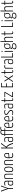

<svg xmlns="http://www.w3.org/2000/svg" viewBox="5099 -5879 978 11216"><g transform="rotate(-90 5588.0 -271.0)"><path d="M193 -254 171 -255 6 -692Q5 -697 6.5 -698.5Q8 -700 19.5 -700Q31 -700 56 -700L108 -555Q120 -524 133 -486.5Q146 -449 157 -414Q168 -379 175 -355Q182 -331 183 -327Q183 -331 190 -355Q197 -379 209 -414Q221 -449 233.5 -487Q246 -525 257 -556L305 -691Q306 -696 309 -698Q312 -700 322 -700Q332 -700 355 -700ZM159 0V-316H204V-12Q204 -6 202.5 -3.5Q201 -1 191.5 -0.5Q182 0 159 0Z M498 10Q471 11 445.5 6.5Q420 2 399.5 -12.5Q379 -27 366.5 -56.5Q354 -86 354 -138Q354 -191 367 -223Q380 -255 402 -272Q424 -289 452 -294.5Q480 -300 509 -300Q531 -300 553.5 -297.5Q576 -295 593 -289Q593 -289 593 -306Q593 -323 593 -344.5Q593 -366 593 -380Q593 -416 582 -434.5Q571 -453 552 -459.5Q533 -466 508 -466Q458 -466 418.5 -458Q379 -450 360 -441Q357 -448 355.5 -454.5Q354 -461 354 -467Q354 -473 355.5 -478Q357 -483 361 -485Q376 -494 420 -502Q464 -510 518 -510Q577 -510 607.5 -483.5Q638 -457 638 -389V-327Q638 -270 637.5 -216Q637 -162 636 -114Q635 -66 632 -27Q617 -18 584.5 -4Q552 10 498 10ZM506 -30Q533 -30 556.5 -38.5Q580 -47 588 -55Q590 -78 591 -111.5Q592 -145 592.5 -182.5Q593 -220 593 -254Q578 -259 557.5 -261.5Q537 -264 521 -264Q498 -264 476.5 -260Q455 -256 438 -243.5Q421 -231 410.5 -206Q400 -181 400 -139Q400 -101 408.5 -79Q417 -57 432 -46.5Q447 -36 466 -33Q485 -30 506 -30Z M746 0V-475Q770 -485 796.5 -493Q823 -501 851.5 -505.5Q880 -510 908 -510Q963 -510 992.5 -494.5Q1022 -479 1033.5 -448.5Q1045 -418 1045 -371V-12Q1045 -6 1043 -3.5Q1041 -1 1031.5 -0.5Q1022 0 999 0V-360Q999 -416 982 -442.5Q965 -469 908 -469Q884 -469 850 -463Q816 -457 791 -444V-12Q791 -6 789 -3.5Q787 -1 777.5 -0.5Q768 0 746 0Z M1295 10Q1260 10 1231 1Q1202 -8 1181.5 -34.5Q1161 -61 1150 -112.5Q1139 -164 1139 -249Q1139 -388 1184 -449Q1229 -510 1306 -510Q1358 -510 1392 -487.5Q1426 -465 1443 -408.5Q1460 -352 1460 -250Q1460 -116 1417.5 -53Q1375 10 1295 10ZM1296 -30Q1332 -30 1358 -53Q1384 -76 1398.5 -124.5Q1413 -173 1413 -252Q1413 -341 1400 -388Q1387 -435 1363 -452.5Q1339 -470 1304 -470Q1269 -470 1242.5 -449Q1216 -428 1201.5 -379Q1187 -330 1187 -244Q1187 -178 1194.5 -136Q1202 -94 1215.5 -71Q1229 -48 1250 -39Q1271 -30 1296 -30Z M1555 0V-475Q1579 -485 1605.5 -493Q1632 -501 1660.5 -505.5Q1689 -510 1717 -510Q1772 -510 1801.5 -494.5Q1831 -479 1842.5 -448.5Q1854 -418 1854 -371V-12Q1854 -6 1852 -3.5Q1850 -1 1840.5 -0.5Q1831 0 1808 0V-360Q1808 -416 1791 -442.5Q1774 -469 1717 -469Q1693 -469 1659 -463Q1625 -457 1600 -444V-12Q1600 -6 1598 -3.5Q1596 -1 1586.5 -0.5Q1577 0 1555 0Z M2119 10Q2084 10 2053.5 2Q2023 -6 2000.5 -30Q1978 -54 1966 -100.5Q1954 -147 1954 -222Q1954 -319 1970 -377Q1986 -435 2012.5 -463.5Q2039 -492 2070.5 -501Q2102 -510 2133 -510Q2199 -510 2228.5 -467.5Q2258 -425 2258 -352Q2258 -322 2256.5 -291.5Q2255 -261 2250 -236Q2208 -228 2162 -224Q2116 -220 2075.5 -219Q2035 -218 2009.5 -218.5Q1984 -219 1984 -219V-258Q1984 -258 2008 -257.5Q2032 -257 2067.5 -258Q2103 -259 2141.5 -262Q2180 -265 2210 -272Q2212 -291 2213 -308Q2214 -325 2214 -341Q2213 -403 2196 -436Q2179 -469 2130 -469Q2108 -469 2085.5 -461.5Q2063 -454 2043 -429.5Q2023 -405 2011.5 -355.5Q2000 -306 2000 -221Q2000 -159 2008.5 -122Q2017 -85 2034 -66Q2051 -47 2074 -40.5Q2097 -34 2125 -34Q2160 -34 2192.5 -43Q2225 -52 2248 -69Q2251 -61 2252.5 -52Q2254 -43 2254 -37Q2254 -27 2235 -16Q2216 -5 2185.5 2.5Q2155 10 2119 10Z M2822 1Q2815 1 2808 1Q2801 1 2793 0Q2770 -74 2748.5 -127Q2727 -180 2707 -218Q2687 -256 2667 -283Q2647 -310 2626 -331Q2612 -346 2595.5 -354.5Q2579 -363 2562 -368V-380L2790 -698Q2798 -700 2805 -700Q2812 -700 2819 -700Q2847 -700 2835 -682L2619 -394Q2684 -356 2740.5 -263.5Q2797 -171 2839 -15Q2841 -6 2837 -2.5Q2833 1 2822 1ZM2528 0V-688Q2528 -694 2530 -696.5Q2532 -699 2541.5 -699.5Q2551 -700 2574 -700V-12Q2574 -6 2572 -3.5Q2570 -1 2560.5 -0.5Q2551 0 2528 0Z M3044 10Q3017 11 2991.5 6.5Q2966 2 2945.5 -12.5Q2925 -27 2912.5 -56.5Q2900 -86 2900 -138Q2900 -191 2913 -223Q2926 -255 2948 -272Q2970 -289 2998 -294.5Q3026 -300 3055 -300Q3077 -300 3099.5 -297.5Q3122 -295 3139 -289Q3139 -289 3139 -306Q3139 -323 3139 -344.5Q3139 -366 3139 -380Q3139 -416 3128 -434.5Q3117 -453 3098 -459.5Q3079 -466 3054 -466Q3004 -466 2964.5 -458Q2925 -450 2906 -441Q2903 -448 2901.5 -454.5Q2900 -461 2900 -467Q2900 -473 2901.5 -478Q2903 -483 2907 -485Q2922 -494 2966 -502Q3010 -510 3064 -510Q3123 -510 3153.5 -483.5Q3184 -457 3184 -389V-327Q3184 -270 3183.5 -216Q3183 -162 3182 -114Q3181 -66 3178 -27Q3163 -18 3130.5 -4Q3098 10 3044 10ZM3052 -30Q3079 -30 3102.5 -38.5Q3126 -47 3134 -55Q3136 -78 3137 -111.5Q3138 -145 3138.5 -182.5Q3139 -220 3139 -254Q3124 -259 3103.5 -261.5Q3083 -264 3067 -264Q3044 -264 3022.5 -260Q3001 -256 2984 -243.5Q2967 -231 2956.5 -206Q2946 -181 2946 -139Q2946 -101 2954.5 -79Q2963 -57 2978 -46.5Q2993 -36 3012 -33Q3031 -30 3052 -30Z M3325 0V-460H3246Q3246 -478 3247 -486.5Q3248 -495 3250.5 -497.5Q3253 -500 3260 -500H3325V-575Q3325 -632 3342 -664.5Q3359 -697 3384.5 -712Q3410 -727 3436 -731Q3462 -735 3481 -735Q3515 -735 3545 -723.5Q3575 -712 3595 -696L3567 -665Q3548 -681 3527.5 -687.5Q3507 -694 3476 -694Q3463 -694 3445 -691.5Q3427 -689 3410.5 -678Q3394 -667 3382 -642.5Q3370 -618 3370 -576V-500H3513Q3513 -481 3512.5 -472.5Q3512 -464 3509.5 -462Q3507 -460 3500 -460H3370V-12Q3370 -12 3369 -6Q3368 0 3358 0ZM3543 0V-460H3479Q3479 -478 3479.5 -486.5Q3480 -495 3483 -497.5Q3486 -500 3493 -500H3543V-565Q3543 -626 3559 -661Q3575 -696 3600.5 -713Q3626 -730 3653.5 -735Q3681 -740 3704 -740Q3747 -740 3767.5 -731Q3788 -722 3788 -708Q3788 -704 3786.5 -698Q3785 -692 3782 -686Q3764 -692 3746.5 -694.5Q3729 -697 3707 -697Q3687 -697 3666 -693.5Q3645 -690 3627 -676.5Q3609 -663 3598.5 -637Q3588 -611 3588 -564V-500H3698Q3698 -481 3697 -472.5Q3696 -464 3693.5 -462Q3691 -460 3685 -460H3588V-12Q3588 -12 3586.5 -6Q3585 0 3575 0Z M3887 10Q3852 10 3821.5 2Q3791 -6 3768.5 -30Q3746 -54 3734 -100.5Q3722 -147 3722 -222Q3722 -319 3738 -377Q3754 -435 3780.5 -463.5Q3807 -492 3838.5 -501Q3870 -510 3901 -510Q3967 -510 3996.5 -467.5Q4026 -425 4026 -352Q4026 -322 4024.5 -291.5Q4023 -261 4018 -236Q3976 -228 3930 -224Q3884 -220 3843.5 -219Q3803 -218 3777.5 -218.5Q3752 -219 3752 -219V-258Q3752 -258 3776 -257.5Q3800 -257 3835.5 -258Q3871 -259 3909.5 -262Q3948 -265 3978 -272Q3980 -291 3981 -308Q3982 -325 3982 -341Q3981 -403 3964 -436Q3947 -469 3898 -469Q3876 -469 3853.5 -461.5Q3831 -454 3811 -429.5Q3791 -405 3779.5 -355.5Q3768 -306 3768 -221Q3768 -159 3776.5 -122Q3785 -85 3802 -66Q3819 -47 3842 -40.5Q3865 -34 3893 -34Q3928 -34 3960.5 -43Q3993 -52 4016 -69Q4019 -61 4020.5 -52Q4022 -43 4022 -37Q4022 -27 4003 -16Q3984 -5 3953.5 2.5Q3923 10 3887 10Z M4266 10Q4231 10 4200.5 2Q4170 -6 4147.5 -30Q4125 -54 4113 -100.5Q4101 -147 4101 -222Q4101 -319 4117 -377Q4133 -435 4159.5 -463.5Q4186 -492 4217.5 -501Q4249 -510 4280 -510Q4346 -510 4375.5 -467.5Q4405 -425 4405 -352Q4405 -322 4403.5 -291.5Q4402 -261 4397 -236Q4355 -228 4309 -224Q4263 -220 4222.5 -219Q4182 -218 4156.5 -218.5Q4131 -219 4131 -219V-258Q4131 -258 4155 -257.5Q4179 -257 4214.5 -258Q4250 -259 4288.5 -262Q4327 -265 4357 -272Q4359 -291 4360 -308Q4361 -325 4361 -341Q4360 -403 4343 -436Q4326 -469 4277 -469Q4255 -469 4232.5 -461.5Q4210 -454 4190 -429.5Q4170 -405 4158.5 -355.5Q4147 -306 4147 -221Q4147 -159 4155.5 -122Q4164 -85 4181 -66Q4198 -47 4221 -40.5Q4244 -34 4272 -34Q4307 -34 4339.5 -43Q4372 -52 4395 -69Q4398 -61 4399.5 -52Q4401 -43 4401 -37Q4401 -27 4382 -16Q4363 -5 4332.5 2.5Q4302 10 4266 10Z M4609 10Q4550 10 4516 -2.5Q4482 -15 4482 -31Q4482 -37 4484 -44.5Q4486 -52 4492 -59Q4515 -45 4541.5 -38.5Q4568 -32 4606 -32Q4659 -32 4691 -52.5Q4723 -73 4723 -116Q4723 -148 4708.5 -172.5Q4694 -197 4661 -220L4553 -293Q4509 -322 4496.5 -346Q4484 -370 4484 -398Q4484 -433 4504.5 -458Q4525 -483 4561.5 -496.5Q4598 -510 4646 -510Q4692 -510 4720 -501Q4748 -492 4761.5 -481Q4775 -470 4775 -462Q4775 -450 4763 -436Q4736 -453 4710 -461Q4684 -469 4650 -469Q4601 -469 4567.5 -451Q4534 -433 4534 -398Q4534 -380 4544 -363Q4554 -346 4587 -324L4701 -248Q4737 -220 4754.5 -190.5Q4772 -161 4772 -123Q4772 -58 4729 -24Q4686 10 4609 10Z M4999 10Q4972 11 4946.5 6.5Q4921 2 4900.5 -12.5Q4880 -27 4867.5 -56.5Q4855 -86 4855 -138Q4855 -191 4868 -223Q4881 -255 4903 -272Q4925 -289 4953 -294.5Q4981 -300 5010 -300Q5032 -300 5054.5 -297.5Q5077 -295 5094 -289Q5094 -289 5094 -306Q5094 -323 5094 -344.5Q5094 -366 5094 -380Q5094 -416 5083 -434.5Q5072 -453 5053 -459.5Q5034 -466 5009 -466Q4959 -466 4919.5 -458Q4880 -450 4861 -441Q4858 -448 4856.5 -454.5Q4855 -461 4855 -467Q4855 -473 4856.5 -478Q4858 -483 4862 -485Q4877 -494 4921 -502Q4965 -510 5019 -510Q5078 -510 5108.5 -483.5Q5139 -457 5139 -389V-327Q5139 -270 5138.5 -216Q5138 -162 5137 -114Q5136 -66 5133 -27Q5118 -18 5085.5 -4Q5053 10 4999 10ZM5007 -30Q5034 -30 5057.5 -38.5Q5081 -47 5089 -55Q5091 -78 5092 -111.5Q5093 -145 5093.5 -182.5Q5094 -220 5094 -254Q5079 -259 5058.5 -261.5Q5038 -264 5022 -264Q4999 -264 4977.5 -260Q4956 -256 4939 -243.5Q4922 -231 4911.5 -206Q4901 -181 4901 -139Q4901 -101 4909.5 -79Q4918 -57 4933 -46.5Q4948 -36 4967 -33Q4986 -30 5007 -30Z M5379 10Q5338 10 5320 -10.5Q5302 -31 5297.5 -66.5Q5293 -102 5293 -148V-459H5216Q5216 -478 5216.5 -486.5Q5217 -495 5219.5 -497.5Q5222 -500 5227 -500H5293V-660Q5293 -671 5296.5 -675Q5300 -679 5309.5 -679.5Q5319 -680 5338 -680V-500H5465Q5465 -482 5465 -473Q5465 -464 5462.5 -461.5Q5460 -459 5455 -459H5338V-146Q5338 -114 5340.5 -87.5Q5343 -61 5353.5 -46Q5364 -31 5388 -31Q5410 -31 5424 -35.5Q5438 -40 5454 -48Q5456 -42 5457 -36.5Q5458 -31 5458 -23Q5458 -12 5446.5 -4.5Q5435 3 5417 6.5Q5399 10 5379 10Z M5526 0Q5526 0 5522.5 -6Q5519 -12 5519 -23Q5519 -29 5520 -33.5Q5521 -38 5523 -42L5774 -460H5646Q5606 -460 5575 -458.5Q5544 -457 5525 -455Q5524 -463 5524 -468.5Q5524 -474 5524 -478Q5524 -489 5527.5 -494.5Q5531 -500 5539 -500H5822Q5822 -500 5825 -496Q5828 -492 5828 -485Q5828 -480 5826.5 -473.5Q5825 -467 5822 -460L5572 -43H5699Q5749 -43 5778 -45Q5807 -47 5825 -50Q5825 -46 5825.5 -39Q5826 -32 5826 -28Q5826 -14 5822.5 -7Q5819 0 5808 0Z M6100 0V-688Q6100 -688 6102 -694Q6104 -700 6113 -700H6352Q6352 -682 6351.5 -673Q6351 -664 6349 -661Q6347 -658 6342 -658H6145V-42H6352Q6352 -23 6351 -14Q6350 -5 6348 -2.5Q6346 0 6341 0ZM6114 -361V-404H6330Q6330 -378 6329 -369.5Q6328 -361 6320 -361Z M6407 0 6584 -273 6604 -289Q6604 -289 6616.5 -309.5Q6629 -330 6648 -360Q6667 -390 6684 -418L6734 -492Q6737 -496 6739.5 -498Q6742 -500 6752.5 -500Q6763 -500 6788 -500L6626 -250L6611 -243Q6611 -243 6601.5 -228Q6592 -213 6577.5 -189.5Q6563 -166 6546 -138Q6529 -110 6512 -85L6462 -10Q6460 -5 6455 -3Q6450 -1 6439.5 -0.5Q6429 0 6407 0ZM6752 0 6695 -86Q6678 -111 6661.5 -138Q6645 -165 6630.5 -188.5Q6616 -212 6607 -227Q6598 -242 6598 -242L6586 -250L6431 -492Q6430 -496 6431 -497.5Q6432 -499 6443 -499.5Q6454 -500 6479 -500L6534 -416Q6551 -389 6569.5 -359.5Q6588 -330 6600.5 -309.5Q6613 -289 6613 -289L6629 -278L6801 -13Q6805 -7 6804 -4Q6803 -1 6791.5 -0.5Q6780 0 6752 0Z M7022 10Q6981 10 6963 -10.5Q6945 -31 6940.5 -66.5Q6936 -102 6936 -148V-459H6859Q6859 -478 6859.5 -486.5Q6860 -495 6862.5 -497.5Q6865 -500 6870 -500H6936V-660Q6936 -671 6939.5 -675Q6943 -679 6952.5 -679.5Q6962 -680 6981 -680V-500H7108Q7108 -482 7108 -473Q7108 -464 7105.5 -461.5Q7103 -459 7098 -459H6981V-146Q6981 -114 6983.5 -87.5Q6986 -61 6996.5 -46Q7007 -31 7031 -31Q7053 -31 7067 -35.5Q7081 -40 7097 -48Q7099 -42 7100 -36.5Q7101 -31 7101 -23Q7101 -12 7089.5 -4.5Q7078 3 7060 6.5Q7042 10 7022 10Z M7188 0V-466Q7221 -489 7255 -499.5Q7289 -510 7321 -510Q7357 -510 7375.5 -501Q7394 -492 7394 -478Q7394 -472 7392 -464Q7390 -456 7387 -450Q7376 -456 7361 -461Q7346 -466 7327 -466Q7301 -466 7277.5 -458.5Q7254 -451 7234 -436L7233 -12Q7233 -6 7231 -3.5Q7229 -1 7219.5 -0.5Q7210 0 7188 0Z M7591 10Q7564 11 7538.5 6.5Q7513 2 7492.5 -12.5Q7472 -27 7459.5 -56.5Q7447 -86 7447 -138Q7447 -191 7460 -223Q7473 -255 7495 -272Q7517 -289 7545 -294.5Q7573 -300 7602 -300Q7624 -300 7646.5 -297.5Q7669 -295 7686 -289Q7686 -289 7686 -306Q7686 -323 7686 -344.5Q7686 -366 7686 -380Q7686 -416 7675 -434.5Q7664 -453 7645 -459.5Q7626 -466 7601 -466Q7551 -466 7511.5 -458Q7472 -450 7453 -441Q7450 -448 7448.5 -454.5Q7447 -461 7447 -467Q7447 -473 7448.5 -478Q7450 -483 7454 -485Q7469 -494 7513 -502Q7557 -510 7611 -510Q7670 -510 7700.5 -483.5Q7731 -457 7731 -389V-327Q7731 -270 7730.5 -216Q7730 -162 7729 -114Q7728 -66 7725 -27Q7710 -18 7677.5 -4Q7645 10 7591 10ZM7599 -30Q7626 -30 7649.5 -38.5Q7673 -47 7681 -55Q7683 -78 7684 -111.5Q7685 -145 7685.5 -182.5Q7686 -220 7686 -254Q7671 -259 7650.5 -261.5Q7630 -264 7614 -264Q7591 -264 7569.5 -260Q7548 -256 7531 -243.5Q7514 -231 7503.5 -206Q7493 -181 7493 -139Q7493 -101 7501.5 -79Q7510 -57 7525 -46.5Q7540 -36 7559 -33Q7578 -30 7599 -30Z M7839 0V-682Q7839 -691 7841 -695Q7843 -699 7852.5 -699.5Q7862 -700 7885 -700V-43H8093V-12Q8093 -4 8090 -2Q8087 0 8081 0Z M8174 0V-477Q8174 -489 8178 -493.5Q8182 -498 8192 -499Q8202 -500 8219 -500V-12Q8219 -6 8217.5 -3.5Q8216 -1 8206.5 -0.5Q8197 0 8174 0ZM8195 -598Q8182 -598 8175.5 -607.5Q8169 -617 8169 -638Q8170 -657 8177 -667.5Q8184 -678 8198 -678Q8213 -678 8219 -668Q8225 -658 8225 -638Q8224 -618 8217 -608Q8210 -598 8195 -598Z M8476 198Q8410 198 8376 182Q8342 166 8330 142Q8318 118 8318 92Q8318 60 8337 30.5Q8356 1 8384 -22.5Q8412 -46 8439 -56L8463 -40Q8441 -31 8418 -10Q8395 11 8379.5 36Q8364 61 8364 85Q8364 104 8372 120Q8380 136 8405.5 145.5Q8431 155 8479 155Q8551 155 8587.5 124Q8624 93 8624 57Q8624 28 8610 13Q8596 -2 8570.5 -8.5Q8545 -15 8512 -18Q8462 -24 8421.5 -32.5Q8381 -41 8357.5 -54.5Q8334 -68 8334 -88Q8334 -104 8346 -122Q8358 -140 8376.5 -157.5Q8395 -175 8414 -187L8447 -174Q8434 -167 8418.5 -153.5Q8403 -140 8392 -125.5Q8381 -111 8381 -100Q8381 -85 8425.5 -74Q8470 -63 8536 -56Q8572 -51 8602.5 -41Q8633 -31 8651.5 -9.5Q8670 12 8670 52Q8670 88 8649 122Q8628 156 8585 177Q8542 198 8476 198ZM8490 -154Q8427 -154 8393 -178.5Q8359 -203 8346.5 -243.5Q8334 -284 8334 -330Q8334 -391 8356 -431Q8378 -471 8415 -490.5Q8452 -510 8498 -510Q8508 -510 8526 -507.5Q8544 -505 8558 -500L8569 -479Q8608 -467 8630 -432.5Q8652 -398 8652 -342Q8652 -291 8635.5 -248Q8619 -205 8583.5 -179.5Q8548 -154 8490 -154ZM8493 -192Q8533 -192 8558 -214Q8583 -236 8595 -272Q8607 -308 8607 -349Q8607 -413 8577.5 -443Q8548 -473 8496 -473Q8465 -473 8438.5 -458Q8412 -443 8396.5 -411.5Q8381 -380 8381 -330Q8381 -294 8388.5 -262.5Q8396 -231 8420.5 -211.5Q8445 -192 8493 -192ZM8651 -464Q8636 -464 8617.5 -466.5Q8599 -469 8581 -471.5Q8563 -474 8552 -476.5Q8541 -479 8541 -479L8516 -504H8667Q8669 -502 8670.5 -497Q8672 -492 8672 -484Q8672 -474 8667 -469Q8662 -464 8651 -464Z M8745 0V-712Q8745 -724 8748.5 -728.5Q8752 -733 8762 -734Q8772 -735 8790 -735V-466Q8821 -490 8856 -500Q8891 -510 8922 -510Q8971 -510 8997 -493.5Q9023 -477 9032 -447Q9041 -417 9041 -375V-12Q9041 -6 9038.5 -3.5Q9036 -1 9026.5 -0.5Q9017 0 8995 0V-367Q8995 -412 8978.5 -439.5Q8962 -467 8908 -467Q8882 -467 8849.5 -457.5Q8817 -448 8790 -422V-12Q8790 -6 8788 -3.5Q8786 -1 8777 -0.5Q8768 0 8745 0Z M9282 10Q9241 10 9223 -10.5Q9205 -31 9200.5 -66.5Q9196 -102 9196 -148V-459H9119Q9119 -478 9119.5 -486.5Q9120 -495 9122.5 -497.5Q9125 -500 9130 -500H9196V-660Q9196 -671 9199.5 -675Q9203 -679 9212.5 -679.5Q9222 -680 9241 -680V-500H9368Q9368 -482 9368 -473Q9368 -464 9365.5 -461.5Q9363 -459 9358 -459H9241V-146Q9241 -114 9243.5 -87.5Q9246 -61 9256.5 -46Q9267 -31 9291 -31Q9313 -31 9327 -35.5Q9341 -40 9357 -48Q9359 -42 9360 -36.5Q9361 -31 9361 -23Q9361 -12 9349.5 -4.5Q9338 3 9320 6.5Q9302 10 9282 10Z M9626 0V-682Q9626 -691 9628 -695Q9630 -699 9639.5 -699.5Q9649 -700 9672 -700V-43H9880V-12Q9880 -4 9877 -2Q9874 0 9868 0Z M9961 0V-477Q9961 -489 9965 -493.5Q9969 -498 9979 -499Q9989 -500 10006 -500V-12Q10006 -6 10004.5 -3.5Q10003 -1 9993.5 -0.5Q9984 0 9961 0ZM9982 -598Q9969 -598 9962.5 -607.5Q9956 -617 9956 -638Q9957 -657 9964 -667.5Q9971 -678 9985 -678Q10000 -678 10006 -668Q10012 -658 10012 -638Q10011 -618 10004 -608Q9997 -598 9982 -598Z M10263 198Q10197 198 10163 182Q10129 166 10117 142Q10105 118 10105 92Q10105 60 10124 30.5Q10143 1 10171 -22.5Q10199 -46 10226 -56L10250 -40Q10228 -31 10205 -10Q10182 11 10166.5 36Q10151 61 10151 85Q10151 104 10159 120Q10167 136 10192.5 145.5Q10218 155 10266 155Q10338 155 10374.5 124Q10411 93 10411 57Q10411 28 10397 13Q10383 -2 10357.5 -8.5Q10332 -15 10299 -18Q10249 -24 10208.5 -32.5Q10168 -41 10144.5 -54.5Q10121 -68 10121 -88Q10121 -104 10133 -122Q10145 -140 10163.5 -157.5Q10182 -175 10201 -187L10234 -174Q10221 -167 10205.5 -153.5Q10190 -140 10179 -125.5Q10168 -111 10168 -100Q10168 -85 10212.5 -74Q10257 -63 10323 -56Q10359 -51 10389.5 -41Q10420 -31 10438.5 -9.5Q10457 12 10457 52Q10457 88 10436 122Q10415 156 10372 177Q10329 198 10263 198ZM10277 -154Q10214 -154 10180 -178.5Q10146 -203 10133.5 -243.5Q10121 -284 10121 -330Q10121 -391 10143 -431Q10165 -471 10202 -490.5Q10239 -510 10285 -510Q10295 -510 10313 -507.5Q10331 -505 10345 -500L10356 -479Q10395 -467 10417 -432.5Q10439 -398 10439 -342Q10439 -291 10422.5 -248Q10406 -205 10370.5 -179.5Q10335 -154 10277 -154ZM10280 -192Q10320 -192 10345 -214Q10370 -236 10382 -272Q10394 -308 10394 -349Q10394 -413 10364.5 -443Q10335 -473 10283 -473Q10252 -473 10225.5 -458Q10199 -443 10183.5 -411.5Q10168 -380 10168 -330Q10168 -294 10175.5 -262.5Q10183 -231 10207.5 -211.5Q10232 -192 10280 -192ZM10438 -464Q10423 -464 10404.5 -466.5Q10386 -469 10368 -471.5Q10350 -474 10339 -476.5Q10328 -479 10328 -479L10303 -504H10454Q10456 -502 10457.5 -497Q10459 -492 10459 -484Q10459 -474 10454 -469Q10449 -464 10438 -464Z M10532 0V-712Q10532 -724 10535.5 -728.5Q10539 -733 10549 -734Q10559 -735 10577 -735V-466Q10608 -490 10643 -500Q10678 -510 10709 -510Q10758 -510 10784 -493.5Q10810 -477 10819 -447Q10828 -417 10828 -375V-12Q10828 -6 10825.5 -3.5Q10823 -1 10813.5 -0.5Q10804 0 10782 0V-367Q10782 -412 10765.5 -439.5Q10749 -467 10695 -467Q10669 -467 10636.5 -457.5Q10604 -448 10577 -422V-12Q10577 -6 10575 -3.5Q10573 -1 10564 -0.5Q10555 0 10532 0Z M11069 10Q11028 10 11010 -10.5Q10992 -31 10987.5 -66.5Q10983 -102 10983 -148V-459H10906Q10906 -478 10906.5 -486.5Q10907 -495 10909.5 -497.5Q10912 -500 10917 -500H10983V-660Q10983 -671 10986.5 -675Q10990 -679 10999.5 -679.5Q11009 -680 11028 -680V-500H11155Q11155 -482 11155 -473Q11155 -464 11152.5 -461.5Q11150 -459 11145 -459H11028V-146Q11028 -114 11030.5 -87.5Q11033 -61 11043.5 -46Q11054 -31 11078 -31Q11100 -31 11114 -35.5Q11128 -40 11144 -48Q11146 -42 11147 -36.5Q11148 -31 11148 -23Q11148 -12 11136.5 -4.5Q11125 3 11107 6.5Q11089 10 11069 10Z"/></g></svg>

Font: Yanone Kaffeesatz ExtraLight Light
Style: Regular
Weight: 300
Version: Version 2.003